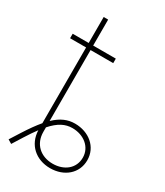

<svg xmlns="http://www.w3.org/2000/svg" viewBox="-181 -750 716 832"><g transform="rotate(30 177.5 -334.0)"><path d="M85 -523.4V-144.5C66.4 -122.6 46.9 -95.2 25.4 -61.5L-6.8 -10.7L12.7 1L43.9 -48.8C58.6 -72.3 72.3 -92.3 85 -109.4C87.4 -38.1 140.1 7.8 210.9 7.8C280.3 7.8 334 -36.1 334 -102.5C334 -168.9 278.8 -213.9 209 -213.9C172.9 -213.9 141.1 -200.7 107.4 -168.5V-523.4H220.7V-545.9H107.4V-675.8H85V-545.9H4.9V-523.4ZM107.4 -114.3V-136.7C142.1 -175.8 173.3 -191.4 209 -191.4C265.6 -191.4 311.5 -155.8 311.5 -102.5C311.5 -48.8 268.1 -14.6 210.9 -14.6C150.9 -14.6 107.4 -52.7 107.4 -114.3Z"/></g></svg>

Font: Raveo Thin
Style: Regular
Weight: 100
Designer: Jakub Foglar, Rasmus Andersson (Inter)
Foundry: Jakubfoglar.com
Version: Version 1.100;Glyphs 3.2.3 (3260)